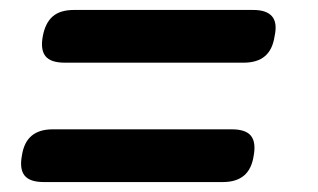

<svg xmlns="http://www.w3.org/2000/svg" viewBox="-20 -523 640 386"><path d="M68 -157Q40 -157 29.5 -170Q19 -183 24 -210Q28 -237 43.5 -250Q59 -263 86 -263H446Q474 -263 484.5 -250Q495 -237 490 -210Q486 -183 470.5 -170Q455 -157 428 -157ZM110 -397Q82 -397 71.5 -410Q61 -423 66 -450Q71 -477 86 -490Q101 -503 129 -503H489Q516 -503 527 -490Q538 -477 532 -450Q528 -423 512.5 -410Q497 -397 470 -397Z"/></svg>

Font: Maple Mono NL SemiBold
Style: Italic
Weight: 600
Italic angle: -10°
Monospace: yes
Designer: subframe7536
Version: Version 7.000